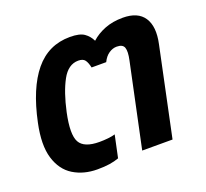

<svg xmlns="http://www.w3.org/2000/svg" viewBox="-101 -672 863 803"><g transform="rotate(-20 330.0 -270.0)"><path d="M204 10Q143 10 97.5 -18Q52 -46 34 -105.5Q16 -165 36 -259Q66 -402 127 -476Q188 -550 284 -550Q327 -550 347 -536Q367 -522 378 -499Q403 -522 438.5 -536Q474 -550 519 -550Q586 -550 613 -509Q640 -468 624 -394L541 0H406L485 -373Q493 -410 487 -427.5Q481 -445 454 -445Q436 -445 419 -433.5Q402 -422 391 -399H326Q321 -422 312.5 -433.5Q304 -445 283 -445Q238 -445 210 -393.5Q182 -342 164 -259Q144 -165 163.5 -130Q183 -95 251 -95Q270 -95 289 -97Q308 -99 321 -103L300 -4Q281 3 258 6.5Q235 10 204 10Z"/></g></svg>

Font: Kanit Medium
Style: Italic
Weight: 500
Italic angle: -12°
Designer: Katatrad Team
Foundry: CadsonDemak
Version: Version 2.000; ttfautohint (v1.8.3)